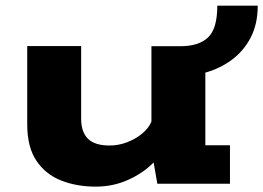

<svg xmlns="http://www.w3.org/2000/svg" viewBox="-20 -668 957 698"><path d="M328 10.5Q259.5 10.5 203 -11.5Q146.5 -33.5 112.8 -83Q79 -132.5 79 -215.5V-500.5H275V-237Q275 -188 299.8 -163.5Q324.5 -139 378.5 -139Q411.5 -139 443 -151.2Q474.5 -163.5 497.8 -183.2Q521 -203 530.5 -226V-500H636Q702.5 -500 736.2 -531.8Q770 -563.5 770 -647.5H917Q917 -580.5 891.2 -531.2Q865.5 -482 822.2 -450.2Q779 -418.5 726.5 -404V-140H816V0H552L538.5 -77.5Q501 -39 446 -14.2Q391 10.5 328 10.5Z"/></svg>

Font: Trispace SemiExpanded ExtraBold
Style: Regular
Weight: 800
Width: 6
Designer: Tyler Finck
Foundry: Etcetera Type Company
Version: Version 1.210; ttfautohint (v1.8.3)